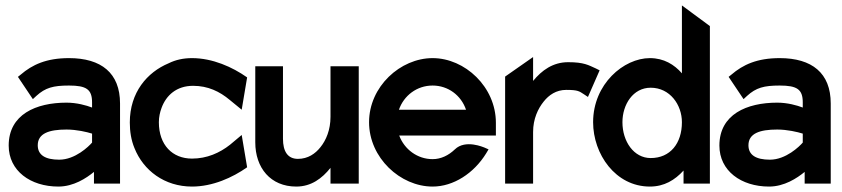

<svg xmlns="http://www.w3.org/2000/svg" viewBox="-20 -676 3101 707"><path d="M12 -140C12 -47 92 11 195 11C251 11 298 -20 326 -43V0H422V-295C422 -407 353 -462 234 -462C151 -462 99 -438 56 -401L46 -393L101 -311L114 -323C147 -353 176 -361 234 -361C298 -361 319 -347 319 -299V-280C298 -288 263 -298 225 -298C113 -298 12 -255 12 -140ZM119 -141C119 -185 161 -199 225 -199C262 -199 300 -190 319 -184V-151C307 -137 257 -88 198 -88C147 -88 119 -105 119 -141Z M458 -225C458 -192 463 -160 475 -131C508 -48 586 11 687 11C763 11 836 -22 890 -60L870 -179L827 -143C789 -113 742 -92 687 -92C615 -92 565 -142 565 -226C565 -245 569 -263 575 -279C592 -325 630 -360 691 -360C746 -360 789 -339 826 -308L870 -272L890 -391C836 -429 763 -462 687 -462C656 -462 627 -456 601 -443C522 -410 458 -336 458 -225Z M920 -152C920 -58 976 11 1071 11C1126 11 1166 -19 1197 -58V0H1301V-432H1197V-246C1197 -198 1181 -160 1160 -134C1141 -110 1114 -91 1077 -91C1039 -91 1022 -119 1022 -165V-432H920Z M1339 -226C1339 -95 1454 11 1573 11C1650 11 1725 -38 1770 -111L1779 -126L1763 -133C1762 -133 1694 -164 1655 -126C1632 -104 1604 -90 1573 -90C1517 -90 1469 -126 1450 -177H1806V-224C1806 -356 1692 -462 1573 -462C1454 -462 1339 -357 1339 -226ZM1449 -272C1467 -324 1515 -361 1573 -361C1630 -361 1678 -325 1696 -272Z M1840 0H1943V-190C1943 -238 1961 -276 1982 -302C2001 -326 2028 -345 2065 -345C2108 -345 2113 -340 2130 -329L2145 -319L2188 -417L2174 -424C2147 -436 2131 -447 2072 -447C2016 -447 1975 -417 1943 -378V-466L1840 -394Z M2164 -226C2164 -109 2246 11 2373 11C2426 11 2465 -13 2497 -48V0H2594V-580L2491 -656V-406C2463 -438 2425 -462 2373 -462C2277 -462 2164 -367 2164 -226ZM2272 -226C2272 -291 2311 -353 2376 -353C2447 -353 2491 -290 2491 -226C2491 -148 2448 -94 2376 -94C2314 -94 2272 -155 2272 -226Z M2629 -140C2629 -47 2709 11 2812 11C2868 11 2915 -20 2943 -43V0H3039V-295C3039 -407 2970 -462 2851 -462C2768 -462 2716 -438 2673 -401L2663 -393L2718 -311L2731 -323C2764 -353 2793 -361 2851 -361C2915 -361 2936 -347 2936 -299V-280C2915 -288 2880 -298 2842 -298C2730 -298 2629 -255 2629 -140ZM2736 -141C2736 -185 2778 -199 2842 -199C2879 -199 2917 -190 2936 -184V-151C2924 -137 2874 -88 2815 -88C2764 -88 2736 -105 2736 -141Z"/></svg>

Font: Charger Sport
Style: BlkNrw
Weight: 900
Designer: Jasper
Foundry: Cannot Into Space Fonts
Version: Version 1.1